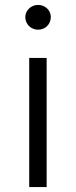

<svg xmlns="http://www.w3.org/2000/svg" viewBox="-20 -762 309 782"><path d="M135 -641C165 -641 187 -664 187 -693C187 -720 164 -742 135 -742C106 -742 83 -719 83 -692C83 -664 106 -641 135 -641ZM99 0H170V-526H99Z"/></svg>

Font: Montserrat Lite
Style: Regular
Weight: 400
Designer: Julieta Ulanovsky
Foundry: Julieta Ulanovsky
Version: Version 7.200;PS 007.200;hotconv 1.0.88;makeotf.lib2.5.64775